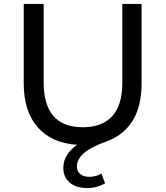

<svg xmlns="http://www.w3.org/2000/svg" viewBox="-20 -720 831 964"><path d="M99.1 -301.8V-700.2H199.2V-306.2Q199.2 -81.1 396 -81.1Q492.2 -81.1 543.2 -136.5Q594.2 -191.9 594.2 -306.2V-700.2H690.9V-301.8Q690.9 -183.6 644 -110.8Q597.2 -38.1 509.8 -7.8Q365.7 43 366.2 116.2Q366.2 140.1 383.1 154.1Q399.9 168 428.2 168Q444.3 168 460.7 163.6Q477.1 159.2 488.8 150.9L507.8 200.2Q467.8 224.1 418 224.1Q361.8 224.1 329.8 196.5Q297.9 168.9 297.9 123Q297.9 56.2 367.2 6.8Q240.2 -1 169.7 -80.6Q99.1 -160.2 99.1 -301.8Z"/></svg>

Font: Montserrat Medium
Style: Regular
Weight: 500
Designer: Julieta Ulanovsky
Foundry: Julieta Ulanovsky
Version: Version 7.200